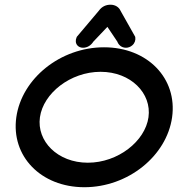

<svg xmlns="http://www.w3.org/2000/svg" viewBox="-20 -783 788 803"><path d="M601 -292.6C587 -192.7 473.9 -102.5 347.3 -102.5C220.7 -102.5 132.9 -192.7 147 -292.6C161 -392.5 274.1 -482.7 400.7 -482.7C527.3 -482.7 615.1 -392.5 601 -292.6ZM699.8 -292.6C722.5 -454.6 597.6 -585.2 415.1 -585.2C232.6 -585.2 71 -454.6 48.2 -292.6C25.5 -130.6 150.4 0 332.9 0C515.4 0 677 -130.6 699.8 -292.6ZM304.1 -632.4 301.5 -629.4 300 -625.8C295.3 -614.9 295.6 -601.9 304 -592.7C309.8 -586.4 318.4 -583.3 327.2 -583.3C345.2 -583.3 360.8 -593.4 370.3 -608.7L429.2 -670.7L470.8 -608.7C474.7 -597.4 486.7 -583.3 506.7 -583.3C516 -583.3 525.9 -586.7 533.6 -593.7C543.9 -602.8 547.4 -615.3 545.9 -625.8L545.3 -629.4L543.6 -632.4C543.6 -632.4 491.9 -724.2 484.2 -737.8C477.7 -753.1 461.8 -763.3 442.3 -763.3C424.6 -763.3 406.5 -756.8 393.1 -737.8C385.3 -728.6 304.1 -632.4 304.1 -632.4Z"/></svg>

Font: Hi.
Style: Black
Weight: 400
Designer: Mew Too, Robert Jablonski
Foundry: Cannot Into Space Fonts
Version: Version 1.996